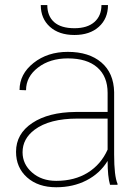

<svg xmlns="http://www.w3.org/2000/svg" viewBox="-20 -748 568 777"><path d="M425.3 0Q415.5 -33.7 415.5 -96.7Q384.3 -45.9 330.1 -18.1Q275.9 9.8 207.5 9.8Q134.3 9.8 89.6 -30Q44.9 -69.8 44.9 -133.8Q44.9 -206.5 110.6 -250.2Q176.3 -293.9 285.2 -294.9H415.5V-372.1Q415.5 -438.5 373.8 -475.1Q332 -511.7 254.4 -511.7Q182.1 -511.7 133.8 -474.6Q85.4 -437.5 85.4 -382.8L59.1 -383.8Q59.1 -448.2 115.7 -493.2Q172.4 -538.1 254.4 -538.1Q339.8 -538.1 390.1 -495.4Q440.4 -452.6 441.9 -375V-122.6Q441.9 -35.6 455.6 -4.4V0ZM207.5 -16.1Q281.7 -16.1 335.2 -49.3Q388.7 -82.5 415.5 -142.6V-268.1H293.5Q180.2 -268.1 120.1 -223.1Q71.3 -186.5 71.3 -131.8Q71.3 -83.5 109.9 -49.8Q148.4 -16.1 207.5 -16.1ZM417 -727.5Q417 -672.9 380.1 -639.6Q343.3 -606.4 281.2 -606.4Q218.8 -606.4 181.9 -639.6Q145 -672.9 145 -727.5H171.4Q171.4 -683.1 199.2 -658.4Q227.1 -633.8 281.2 -633.8Q333.5 -633.8 362.1 -658.9Q390.6 -684.1 390.6 -727.5Z"/></svg>

Font: Roboto Thin
Style: Regular
Weight: 250
Designer: Google
Version: Version 2.134; 2016